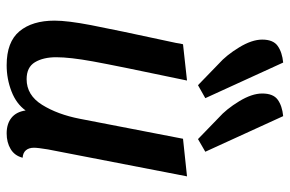

<svg xmlns="http://www.w3.org/2000/svg" viewBox="-167 -684 871 577"><g transform="rotate(90 268.5 -395.5)"><path d="M42 -124Q42 -163 55.5 -233.5Q69 -304 109 -489Q111 -503 113 -510L222 -522Q177 -308 164.5 -239Q152 -170 152 -129Q152 -90 167 -65Q182 -40 218 -40Q266 -40 295 -86.5Q324 -133 337 -200L397 -510L510 -522L429 -104Q424 -74 424 -62Q424 -47 431.5 -38Q439 -29 454 -28Q448 -4 428 8Q408 20 381 20Q352 20 334 5.5Q316 -9 312 -37Q292 -9 254.5 5.5Q217 20 176 20Q106 20 74 -18.5Q42 -57 42 -124ZM99 -748Q99 -781 118 -794.5Q137 -808 168 -811L275 -577L236 -555L172 -617Q146 -640 122.5 -678.5Q99 -717 99 -748ZM261 -748Q261 -781 279.5 -794.5Q298 -808 329 -811L436 -577L398 -555L334 -617Q308 -640 284.5 -678.5Q261 -717 261 -748Z"/></g></svg>

Font: Sansita SW
Style: Italic
Weight: 400
Italic angle: -11°
Designer: Pablo Cosgaya
Foundry: Omnibus-Type
Version: Version 1.000